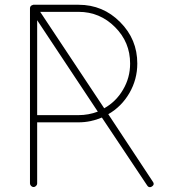

<svg xmlns="http://www.w3.org/2000/svg" viewBox="-20 -771 745 807"><path d="M106 0C106 7.8 113.3 15.1 121.1 15.1C128.9 15.1 136.2 7.8 136.2 0V-256.8H310.1C344.2 -256.8 377 -263.7 408.2 -276.9L598.1 7.8C601.6 13.2 605 15.6 609.4 15.6C612.3 16.1 615.2 15.1 618.7 12.7C623.5 9.3 626 5.9 626 1.5C626 -1.5 624.5 -4.4 622.1 -7.8L435.1 -291C472.7 -312.5 502 -342.3 523.9 -379.9C545.9 -418 557.1 -459.5 557.1 -503.9C557.1 -571.8 533.2 -629.9 484.9 -678.2C437 -726.6 378.9 -751 310.1 -751H120.1C119.6 -751 118.7 -750.5 117.2 -750C109.9 -748 106 -743.2 106 -735.8ZM310.1 -721.2C370.1 -721.2 420.9 -699.7 463.4 -657.2C505.9 -614.7 526.9 -564 526.9 -503.9C526.9 -464.4 517.1 -427.7 497.1 -394C477.5 -360.4 451.2 -334.5 418 -315.9L148.9 -721.2ZM136.2 -686 391.1 -301.8C365.2 -292 337.9 -287.1 310.1 -287.1H136.2Z"/></svg>

Font: Nemoy
Style: Light
Weight: 300
Designer: BSozoo
Foundry: BSozoo
Version: Version 001.000